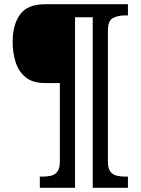

<svg xmlns="http://www.w3.org/2000/svg" viewBox="-20 -780 667 911"><path d="M169 111V58H182Q205 58 223.5 53.3Q242 48.6 253 33.2Q264 17.8 264 -12.9V-386H193Q135 -386 101.5 -413.5Q68 -441 54 -485.5Q40 -530 40 -582Q40 -662 75 -711Q110 -760 195.1 -760H587V-707H574Q540 -707 516 -694.5Q492 -682 492 -635V-12.9Q492 17.8 503 33.2Q514 48.6 533 53.3Q552 58 574 58H587V111H420V-698H336V111Z"/></svg>

Font: Noto Serif Telugu
Style: Regular
Weight: 400
Designer: Jelle Bosma - Monotype Design Team
Foundry: Monotype Imaging Inc.
Version: Version 2.003